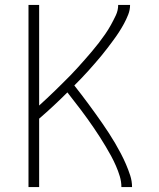

<svg xmlns="http://www.w3.org/2000/svg" viewBox="-20 -755 640 775"><path d="M95 0V-735H138V-329Q154 -344 170 -358.5Q186 -373 201.5 -388.5Q217 -404 232.5 -419Q248 -434 263.5 -450Q279 -466 293.5 -482Q308 -498 322.5 -514.5Q337 -531 351 -547.5Q365 -564 378.5 -581.5Q392 -599 404.5 -617Q417 -635 427.5 -654Q438 -673 447.5 -693Q457 -713 457 -735H505Q505 -715 497.5 -696Q490 -677 480.5 -659.5Q471 -642 460 -625Q449 -608 437 -592Q425 -576 413 -560Q401 -544 388 -528.5Q375 -513 362 -498Q349 -483 335.5 -468Q322 -453 308 -438.5Q294 -424 280 -410Q295 -391 309.5 -372Q324 -353 338 -334Q352 -315 366 -295.5Q380 -276 393.5 -256.5Q407 -237 420 -217Q433 -197 445 -176.5Q457 -156 468 -135Q479 -114 488.5 -92Q498 -70 505.5 -47Q513 -24 513 0H470Q470 -22 463.5 -43.5Q457 -65 448 -85.5Q439 -106 428.5 -125.5Q418 -145 406.5 -164Q395 -183 383 -202Q371 -221 358.5 -239Q346 -257 333 -275.5Q320 -294 306.5 -311.5Q293 -329 279.5 -346.5Q266 -364 252 -382Q224 -354 195.5 -327.5Q167 -301 138 -276V0Z"/></svg>

Font: Iosevka Curly XLtEx
Style: Regular
Weight: 200
Width: 7
Monospace: yes
Designer: Belleve Invis
Foundry: Belleve Invis
Version: Version 11.1.0; ttfautohint (v1.8.3)